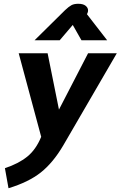

<svg xmlns="http://www.w3.org/2000/svg" viewBox="-20 -767 638 1016"><path d="M6 123Q78 99 124 62Q170 25 198 -43L79 -485H232L292 -187L446 -485H598L315 2Q261 94 196 145.5Q131 197 25 229ZM324 -713Q344 -732 358 -739.5Q372 -747 394 -747Q420 -747 433 -736.5Q446 -726 446 -712Q446 -704 443 -698L440 -692L547 -554H411L365 -635L296 -554H163Z"/></svg>

Font: Niramit
Style: Bold Italic
Weight: 700
Italic angle: -10°
Designer: Katatrad Aksorn Co.,Ltd.
Foundry: Cadson Demak Co.,Ltd.
Version: Version 1.001; ttfautohint (v1.6)